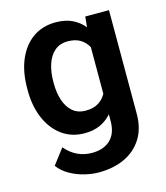

<svg xmlns="http://www.w3.org/2000/svg" viewBox="-111 -623 792 917"><g transform="rotate(-15 284.5 -165.0)"><path d="M37.1 -257.8V-268.1Q37.1 -348.6 62.7 -409.4Q88.4 -470.2 136 -504.2Q183.6 -538.1 249.5 -538.1Q296.9 -538.1 331.1 -521.7Q365.2 -505.4 388.7 -476.1L394 -528.3H511.2V-16.1Q511.2 55.7 480 105.7Q448.7 155.8 393.3 181.9Q337.9 208 264.2 208Q232.4 208 195.6 199.2Q158.7 190.4 124.8 171.6Q90.8 152.8 68.4 123L126.5 46.9Q179.2 109.4 257.8 109.4Q315.9 109.4 348.9 77.4Q381.8 45.4 381.8 -14.6V-47.9Q357.9 -20.5 325 -5.4Q292 9.8 248.5 9.8Q183.6 9.8 136 -25.1Q88.4 -60.1 62.7 -120.6Q37.1 -181.2 37.1 -257.8ZM166 -268.1V-257.8Q166 -212.4 178.2 -175Q190.4 -137.7 215.8 -115.5Q241.2 -93.3 280.8 -93.3Q318.4 -93.3 343 -108.4Q367.7 -123.5 381.8 -149.4V-379.9Q367.7 -405.8 343.3 -420.7Q318.8 -435.5 281.7 -435.5Q242.2 -435.5 216.6 -413.1Q190.9 -390.6 178.5 -352.8Q166 -314.9 166 -268.1Z"/></g></svg>

Font: Vazirmatn UI SemiBold
Style: Regular
Weight: 600
Designer: Saber Rastikerdar
Foundry: Saber Rastikerdar
Version: Version 33.003